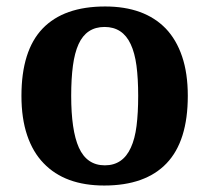

<svg xmlns="http://www.w3.org/2000/svg" viewBox="-20 -569 653 599"><path d="M565.9 -270Q565.9 -128.9 499.8 -59.6Q433.6 9.8 305.2 9.8Q182.6 9.8 116.2 -59.6Q82.5 -94.2 64.7 -147Q46.9 -199.7 46.9 -270Q46.9 -411.1 113 -480Q179.2 -548.8 308.1 -548.8Q430.2 -548.8 497.1 -480Q530.3 -445.3 548.1 -392.8Q565.9 -340.3 565.9 -270ZM202.1 -270Q202.1 -216.8 208 -176.3Q213.9 -135.7 226.1 -108.4Q251 -53.2 307.1 -53.2Q363.3 -53.2 388.2 -108.4Q400.9 -135.7 406 -176.3Q411.1 -216.8 411.1 -270Q411.1 -323.7 405.8 -364Q400.4 -404.3 387.7 -431.2Q362.8 -484.9 306.2 -484.9Q249.5 -484.9 225.1 -431.2Q212.9 -404.3 207.5 -364Q202.1 -323.7 202.1 -270Z"/></svg>

Font: Koh Santepheap
Style: Bold
Weight: 700
Designer: Danh Hong
Version: Version 2.002; ttfautohint (v1.8.3)